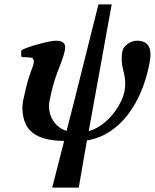

<svg xmlns="http://www.w3.org/2000/svg" viewBox="-20 -628 700 868"><path d="M85 -175C76 -134 82 -72 117 -37C147 -7 198 9 270 9L216 220H336C348 151 361 77 373 7C526 -18 619 -166 653 -328C666 -387 668 -444 599 -444C570 -444 538 -420 534 -399C528 -372 529 -341 537 -311C545 -281 550 -250 542 -212C531 -159 472 -61 381 -35L485 -608H425C382 -439 325 -205 281 -36C214 -58 194 -125 204 -172C215 -226 225 -263 238 -297C250 -330 266 -366 273 -399C280 -432 265 -444 233 -444C203 -444 104 -417 77 -401C75 -391 75 -376 78 -370C89 -369 120 -370 127 -365C132 -362 134 -352 132 -341C129 -326 123 -316 115 -291C103 -258 95 -220 85 -175Z"/></svg>

Font: Libertinus Serif
Style: Bold Italic
Weight: 700
Italic angle: -12°
Designer: Philipp H. Poll, Khaled Hosny
Foundry: Caleb Maclennan
Version: Version 7.050;RELEASE